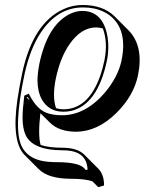

<svg xmlns="http://www.w3.org/2000/svg" viewBox="-20 -462 582 773"><path d="M535.2 -157.2Q518.1 -76.2 448.7 -7.3Q372.6 67.9 286.1 68.4Q217.8 67.9 181.6 32.2L142.6 -6.3Q132.3 84 143.6 121.6Q177.2 132.8 232.9 132.8Q292 133.3 319.3 160.6L376 217.3Q399.4 241.7 398.9 284.7L375.5 291.5L352.1 268.1Q324.2 257.8 264.6 257.8Q174.3 257.3 136.2 219.2L79.6 162.6Q25.9 108.9 49.8 -58.6Q56.6 -106.4 69.3 -167Q112.3 -368.7 234.9 -424.8Q272.9 -442.4 314 -441.9Q395 -441.4 440.9 -396.5L497.6 -339.8Q560.1 -275.4 535.2 -157.2ZM234.9 -22Q337.4 -22 384.8 -160.6Q394 -188 400.4 -219.2Q415 -291.5 394 -347.7Q380.9 -351.1 367.2 -351.6Q306.6 -351.6 259.3 -283.2Q222.7 -230 205.1 -147.5Q189.5 -72.8 205.6 -26.4Q220.2 -22 234.9 -22ZM100.1 -57.1Q95.7 -64.5 91.3 -71.8L86.9 -69.8ZM234.9 -12.2Q176.3 -12.2 147.9 -62.5Q131.3 -93.8 130.9 -138.2Q131.3 -169.4 138.7 -206.1Q171.4 -359.9 259.3 -404.8Q285.6 -418 310.5 -418Q389.2 -418 410.2 -327.6Q416 -301.8 416 -273.4Q416 -243.7 410.2 -216.8Q373 -41.5 267.1 -15.6Q251 -12.2 234.9 -12.2ZM468.8 -216.3Q495.6 -342.8 421.9 -399.9Q395 -419.9 359.4 -427.7Q337.4 -432.1 314 -432.1Q210.9 -432.1 143.1 -329.1Q100.6 -263.7 79.1 -165Q32.7 53.7 66.9 126.5Q89.8 172.9 147.9 185.5Q174.3 190.9 208.5 190.9Q304.7 190.9 323.7 220.7Q324.7 222.2 325.2 222.7L332.5 220.7Q329.6 149.9 249.5 143.6Q241.2 143.1 232.9 143.1Q112.8 143.1 83.5 82.5Q70.8 54.7 70.8 11.7Q70.8 -20 77.1 -71.3L77.6 -76.7L95.7 -85L100.1 -76.7Q128.9 -22.9 166 -8.3Q191.9 2 229.5 2Q324.2 2 402.8 -89.8Q454.6 -151.9 468.8 -216.3Z"/></svg>

Font: Linux Biolinum Shadow O
Style: Italic
Weight: 400
Italic angle: -12°
Designer: Philipp H. Poll
Foundry: Philipp H. Poll
Version: Version 0.6.2